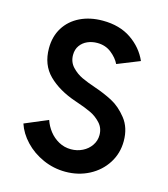

<svg xmlns="http://www.w3.org/2000/svg" viewBox="-110 -814 792 907"><g transform="rotate(15 286.0 -360.5)"><path d="M43.9 -161.1 157.2 -209Q166.5 -180.7 185.5 -156.2Q204.6 -131.8 231.9 -116.7Q259.3 -101.6 292 -101.6Q321.8 -101.6 347.9 -114.5Q374 -127.4 389.6 -150.4Q405.3 -173.3 405.3 -201.2Q405.3 -235.4 383.5 -259Q361.8 -282.7 333.3 -296.1Q304.7 -309.6 266.6 -322.3L252.9 -327.1Q169.4 -355.5 118.9 -405.3Q68.4 -455.1 68.4 -536.1Q68.4 -593.8 95.2 -637Q122.1 -680.2 170.4 -703.9Q218.8 -727.5 281.2 -727.5Q363.8 -727.5 420.7 -688.7Q477.5 -649.9 503.9 -589.8L394.5 -545.9Q381.3 -573.2 352.3 -596.2Q323.2 -619.1 283.2 -619.1Q257.8 -619.1 235.8 -609.6Q213.9 -600.1 200.2 -581.1Q186.5 -562 186.5 -535.2Q186.5 -500.5 208.7 -476.8Q231 -453.1 259.3 -439.9Q287.6 -426.8 325.2 -414.1Q372.1 -398.4 413.3 -377Q454.6 -355.5 489 -312Q523.4 -268.6 523.4 -203.1Q523.4 -143.6 492.7 -95.2Q461.9 -46.9 409.4 -19.5Q356.9 7.8 293.9 7.8Q235.8 7.8 183.8 -15.4Q131.8 -38.6 95.2 -77.4Q58.6 -116.2 43.9 -161.1Z"/></g></svg>

Font: Reddit Sans Strawberry SemiBold
Style: Regular
Weight: 600
Designer: Stephen Hutchings
Foundry: Reddit
Version: Version 1.013